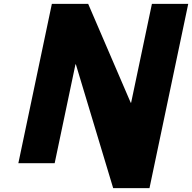

<svg xmlns="http://www.w3.org/2000/svg" viewBox="-20 -845 994 994"><path d="M370.7 -512H372.7L565.9 129H753.9L954.5 -825H766.5L658.8 -313H656.8L436.5 -825H248.5L75 0H263Z"/></svg>

Font: Hussar
Style: BdOblTwo
Weight: 700
Foundry: Cannot Into Space Fonts
Version: Version 2.00